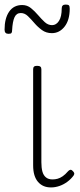

<svg xmlns="http://www.w3.org/2000/svg" viewBox="-32 -803 352 840"><path d="M191 17Q173 17 159 11Q145 5 134.5 -7Q124 -19 118.5 -37Q113 -55 113 -80V-500Q113 -508 117 -511.5Q121 -515 130 -515Q140 -515 144.5 -511.5Q149 -508 149 -500V-93Q149 -69 153.5 -52.5Q158 -36 169 -27Q180 -18 198 -18Q209 -18 220 -21Q231 -24 242.5 -32Q254 -40 265 -53Q270 -59 275.5 -60Q281 -61 286 -55Q291 -51 292.5 -46Q294 -41 290 -35Q279 -20 263 -8Q247 4 228.5 10.5Q210 17 191 17ZM195 -658Q170 -658 151.5 -671.5Q133 -685 118.5 -702Q104 -719 90 -732.5Q76 -746 59 -746Q40 -746 31.5 -727.5Q23 -709 21 -671Q21 -662 18 -658.5Q15 -655 5 -655Q-12 -655 -12 -673Q-12 -723 8 -752Q28 -781 65 -781Q87 -781 103.5 -767.5Q120 -754 134.5 -737Q149 -720 163.5 -706.5Q178 -693 196 -693Q214 -693 226 -711.5Q238 -730 238 -766Q238 -783 255 -783Q266 -783 269.5 -779.5Q273 -776 273 -765Q273 -715 250.5 -686.5Q228 -658 195 -658Z"/></svg>

Font: Playwrite BR Thin
Style: Regular
Weight: 250
Version: Version 1.003